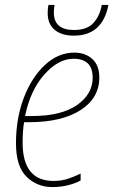

<svg xmlns="http://www.w3.org/2000/svg" viewBox="-20 -751 461 781"><path d="M193 10Q228 10 258.5 2Q289 -6 308 -17V-45Q286 -34 258.5 -24.5Q231 -15 198 -15Q72 -15 72 -171Q72 -220 78 -254H98Q231 -254 307.5 -303Q384 -352 384 -436Q384 -485 355.5 -511Q327 -537 282 -537Q217 -537 163 -487Q109 -437 77 -353.5Q45 -270 45 -168Q45 -74 88 -32Q131 10 193 10ZM82 -279Q103 -383 160 -447.5Q217 -512 279 -512Q357 -512 357 -435Q357 -368 293 -323.5Q229 -279 109 -279ZM280 -606Q397 -606 421 -731H394Q386 -686 360 -657.5Q334 -629 281 -629Q199 -629 199 -700Q199 -716 202 -731H177Q174 -716 174 -698Q174 -653 202.5 -629.5Q231 -606 280 -606Z"/></svg>

Font: Noto Sans UI SemiCondensed Thin
Style: Italic
Weight: 250
Width: 4
Italic angle: -12°
Designer: Monotype Design Team
Foundry: Monotype Imaging Inc.
Version: Version 1.901